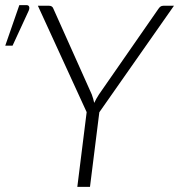

<svg xmlns="http://www.w3.org/2000/svg" viewBox="-88 -730 699 750"><path d="M0 0ZM300 -291.5 263.5 0H214L250.5 -292L60 -707.5H104Q117 -707.5 121 -695L270.5 -361Q273.5 -352.5 276 -344.2Q278.5 -336 280 -328Q284 -336.5 288.5 -344.5Q293 -352.5 298.5 -361L530.5 -695Q534 -700.5 538.5 -704Q543 -707.5 550 -707.5H591.5ZM-67.5 -551.5 -12.5 -710H15.5Q23.5 -710 25.8 -703.8Q28 -697.5 24 -688L-39 -551.5Z"/></svg>

Font: Lato Light
Style: Italic
Weight: 300
Italic angle: -7°
Designer: Lukasz Dziedzic
Foundry: tyPoland Lukasz Dziedzic
Version: Version 2.007; 2014-02-27